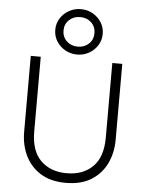

<svg xmlns="http://www.w3.org/2000/svg" viewBox="-64 -1046 851 1112"><g transform="rotate(5 361.0 -490.0)"><path d="M361 15Q272 15 213 -22.2Q154 -59.5 124.5 -121.5Q95 -183.5 95 -258V-700H153V-266Q153 -153 209.8 -97Q266.5 -41 361 -41Q455.5 -41 512.2 -97Q569 -153 569 -266V-700H627V-258Q627 -183.5 597.5 -121.5Q568 -59.5 509 -22.2Q450 15 361 15ZM361 -731Q324 -731 292.5 -748.5Q261 -766 242 -796Q223 -826 223 -863Q223 -900 242 -930Q261 -960 292.5 -977.5Q324 -995 361 -995Q398.5 -995 429.8 -977.5Q461 -960 480 -930Q499 -900 499 -863Q499 -826 480 -796Q461 -766 429.8 -748.5Q398.5 -731 361 -731ZM361 -777Q399.5 -777 425.2 -801.2Q451 -825.5 451 -863Q451 -900.5 425.2 -924.8Q399.5 -949 361 -949Q323 -949 297 -924.8Q271 -900.5 271 -863Q271 -825.5 297 -801.2Q323 -777 361 -777Z"/></g></svg>

Font: Geologica Cursive Thin
Style: Regular
Weight: 250
Designer: Sindre Bremnes, Frode Helland
Foundry: Monokrom Skriftforlag AS
Version: Version 1.010;gftools[0.9.28]